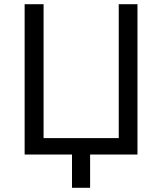

<svg xmlns="http://www.w3.org/2000/svg" viewBox="-20 -734 771 912"><path d="M322 158V0H97V-714H187V-78H544V-714H633V0H408V158Z"/></svg>

Font: Noto Sans Ambassadori
Style: Regular
Weight: 400
Designer: Monotype Design Team
Foundry: Monotype Imaging Inc.
Version: Version 2.013